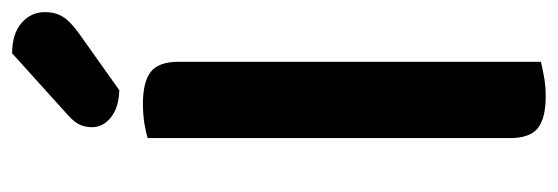

<svg xmlns="http://www.w3.org/2000/svg" viewBox="-322 -592 921 317"><g transform="rotate(-90 138.5 -433.5)"><path d="M209 -874Q241 -874 259 -858.5Q277 -843 277 -820Q277 -803 269.5 -790.5Q262 -778 241 -763L148 -697Q119 -698 103 -711Q87 -724 87 -742Q87 -753 91 -762Q95 -771 106 -781ZM195 -1Q187 1 171.5 4Q156 7 138 7Q102 7 85.5 -6Q69 -19 69 -52V-650Q77 -653 92.5 -655.5Q108 -658 126 -658Q162 -658 178.5 -645Q195 -632 195 -599Z"/></g></svg>

Font: Baloo Bhai 2 SemiBold
Style: Regular
Weight: 600
Designer: Supriya Tembe, Noopur Datye and Ek Type
Foundry: Ek Type
Version: Version 1.640;PS 1.000;hotconv 16.6.51;makeotf.lib2.5.65220;